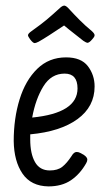

<svg xmlns="http://www.w3.org/2000/svg" viewBox="-20 -656 370 686"><path d="M292 -86Q292 -80 288 -73Q266 -34 233.5 -12Q201 10 153 10Q91 9 60.5 -35.5Q30 -80 29 -152Q29 -233 50 -301Q71 -369 113 -410Q155 -451 216 -451Q270 -451 294 -419.5Q318 -388 318 -347Q318 -275 257 -230.5Q196 -186 88 -176V-158Q88 -107 105 -77Q122 -47 158 -47Q186 -47 202.5 -60Q219 -73 236 -99Q244 -113 254 -113Q260 -113 266 -110L279 -103Q292 -94 292 -86ZM95 -236Q257 -252 257 -340Q257 -393 211 -393Q163 -393 135 -347.5Q107 -302 95 -236ZM226 -551 278 -510Q289 -503 292 -503Q299 -503 309 -515Q310 -516 314 -521Q318 -526 318 -530Q318 -536 308 -545Q286 -563 265.5 -583.5Q245 -604 223 -628Q215 -636 209 -636Q205 -636 198 -631Q165 -601 146.5 -585.5Q128 -570 93 -545Q80 -536 80 -530Q80 -526 88 -515Q98 -502 104 -502Q108 -502 118 -507Q145 -522 209 -565Z"/></svg>

Font: Farsan
Style: Regular
Weight: 400
Version: Version 1.001g;PS 1.001;hotconv 1.0.86;makeotf.lib2.5.63406 